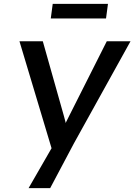

<svg xmlns="http://www.w3.org/2000/svg" viewBox="-20 -737 691 987"><path d="M127 230 245 25 80 -525H200L309 -139Q312 -129 317 -109Q317 -106 317 -104Q317 -104 317 -104Q328 -125 338 -146L529 -525H651L360 0L238 230ZM241 -642 251 -717H535L525 -642Z"/></svg>

Font: Lexend
Style: Italic
Weight: 400
Italic angle: -8.13011°
Designer: Bonnie Shaver-Troup, Thomas Jockin
Foundry: Lexend
Version: Version 1.007